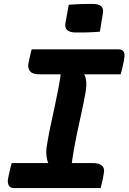

<svg xmlns="http://www.w3.org/2000/svg" viewBox="-20 -949 649 969"><path d="M327 -925Q341 -926 356.5 -927Q372 -928 388 -928.5Q404 -929 420 -929Q436 -929 450 -929Q478 -929 491 -917Q504 -905 499 -880L484 -789Q469 -788 453.5 -787Q438 -786 422.5 -785.5Q407 -785 391.5 -785Q376 -785 362 -785Q332 -785 318.5 -798Q305 -811 311 -837ZM338 -91 212 -90 224 -125Q217 -140 214.5 -163Q212 -186 216 -211Q224 -262 234.5 -311Q245 -360 255.5 -408.5Q266 -457 275.5 -507Q285 -557 291 -609L417 -610L404 -575Q413 -561 415 -538Q417 -515 413 -490Q404 -439 393.5 -390.5Q383 -342 372.5 -293.5Q362 -245 353 -194.5Q344 -144 338 -91ZM488 0H49Q41 0 34.5 -3Q28 -6 24.5 -12.5Q21 -19 20 -27Q19 -35 20 -44Q23 -59 26 -73Q29 -87 32 -100Q35 -113 39 -126H447Q472 -126 485.5 -119Q499 -112 503 -100.5Q507 -89 504 -75Q502 -61 499.5 -48.5Q497 -36 494 -24.5Q491 -13 488 0ZM140 -700H578Q598 -700 604.5 -687.5Q611 -675 607 -655Q606 -644 603.5 -634Q601 -624 599 -614Q597 -604 594.5 -594Q592 -584 589 -574H180Q145 -574 132.5 -588.5Q120 -603 123 -626Q125 -636 127 -645.5Q129 -655 131 -664Q133 -673 135 -682Q137 -691 140 -700Z"/></svg>

Font: Rec Mono Semicasual
Style: Bold Italic
Weight: 700
Italic angle: -10°
Version: Version 1.085; ttfautohint (v1.8.4.7-5d5b)